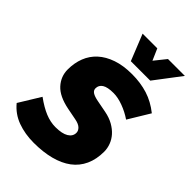

<svg xmlns="http://www.w3.org/2000/svg" viewBox="-257 -998 1118 1118"><g transform="rotate(45 301.5 -439.0)"><path d="M238 10Q166 10 105.5 -12Q45 -34 4 -84L85 -216Q136 -179 178.5 -161.5Q221 -144 263 -144Q317 -144 345 -161Q373 -178 373 -207Q373 -224 358.5 -238Q344 -252 312 -258L240 -272Q154 -289 115 -332Q76 -375 76 -432Q76 -486 93.5 -531Q111 -576 146.5 -608.5Q182 -641 235.5 -659.5Q289 -678 361 -678Q431 -678 490 -659.5Q549 -641 603 -598L523 -466Q485 -492 441.5 -508Q398 -524 362 -524Q313 -524 290.5 -509.5Q268 -495 268 -469Q268 -452 283.5 -442Q299 -432 331 -426L404 -412Q445 -404 475 -387Q505 -370 525 -347.5Q545 -325 555 -298Q565 -271 565 -244Q565 -181 543 -133Q521 -85 479 -53.5Q437 -22 376 -6Q315 10 238 10ZM302 -726 237 -888H358L389 -817L446 -888H585L462 -726Z"/></g></svg>

Font: Celebes Black
Style: Italic
Weight: 900
Italic angle: -10°
Designer: Anugrah Pasau
Foundry: Lafontype
Version: Version 1.000; ttfautohint (v1.8.4)